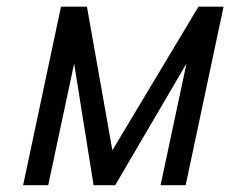

<svg xmlns="http://www.w3.org/2000/svg" viewBox="-20 -544 677 564"><path d="M47.9 0 159.2 -524.4H235.4L310.1 -102.5L563 -524.4H636.7L525.4 0H451.7L527.8 -357.4L318.4 0H254.9L197.8 -357.4L121.6 0Z"/></svg>

Font: Tuffy
Style: Italic
Weight: 400
Italic angle: -12°
Designer: Thatcher Ulrich, Karoly Barta and Michael Everson
Version: Version 001.271